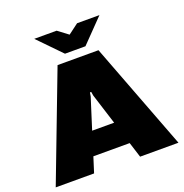

<svg xmlns="http://www.w3.org/2000/svg" viewBox="-155 -1038 1127 1176"><g transform="rotate(-20 408.5 -450.0)"><path d="M408.3 -750H341.7L195.8 -900H341.7L408.3 -850L475 -900H620.8L475 -750ZM8.3 0 275 -700H541.7L808.3 0H558.3L526.7 -100H290L258.3 0ZM336.7 -250H480L416.7 -450L412.5 -475H404.2L400 -450Z"/></g></svg>

Font: BoonTook
Style: Regular
Weight: 400
Designer: Sungsit Sawaiwan
Foundry: FontUni
Version: Version 3.0